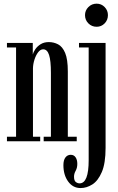

<svg xmlns="http://www.w3.org/2000/svg" viewBox="-20 -752 630 1022"><path d="M17 0V-24H65.5V-499.5H17V-523.5H154.5V-462Q157.5 -474.5 168 -490Q178.5 -505.5 196.5 -516.8Q214.5 -528 240 -528Q266 -528 289.2 -516Q312.5 -504 326.8 -470.2Q341 -436.5 341 -371.5V-24H388.5V0H212.5V-24H251V-364Q251 -429.5 241.2 -459.5Q231.5 -489.5 210 -489.5Q195 -489.5 183 -473.8Q171 -458 163.5 -434.8Q156 -411.5 155.5 -389V-24H194V0ZM494.5 -609.5Q468.5 -609.5 450.5 -627.5Q432.5 -645.5 432.5 -671.5Q432.5 -696.5 450.5 -714.5Q468.5 -732.5 494.5 -732.5Q519.5 -732.5 537 -714.5Q554.5 -696.5 554.5 -671.5Q554.5 -645.5 537 -627.5Q519.5 -609.5 494.5 -609.5ZM409 249Q368 249 342.8 214.2Q317.5 179.5 317.5 127Q317.5 100.5 328.2 86.2Q339 72 356.5 72Q373.5 72 382.5 85.5Q391.5 99 391.5 120Q391.5 141.5 382.8 157Q374 172.5 374 188.5Q374 209.5 383.5 216.8Q393 224 403.5 224Q452 224 452 101V-499.5H400.5V-523.5H542V35.5Q542 117 522 163.8Q502 210.5 471.5 229.8Q441 249 409 249Z"/></svg>

Font: Imbue 50pt Medium
Style: Regular
Weight: 500
Designer: Tyler Finck
Foundry: Etcetera Type Company
Version: Version 1.102; ttfautohint (v1.8.3)